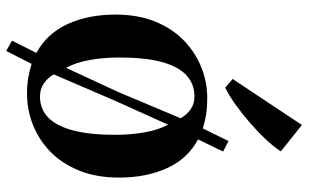

<svg xmlns="http://www.w3.org/2000/svg" viewBox="-198 -670 942 586"><g transform="rotate(90 273.0 -377.0)"><path d="M135.5 75 104 57.5 141.5 -17Q82.5 -49 53.5 -112.2Q24.5 -175.5 24.5 -258Q24.5 -327.5 46 -380Q67.5 -432.5 104.2 -467.8Q141 -503 186.8 -521Q232.5 -539 281.5 -538.5Q307.5 -538.5 329.8 -535Q352 -531.5 372 -525L410.5 -603.5L442.5 -587L405.5 -510.5Q465 -478.5 493.5 -415.2Q522 -352 522 -269.5Q522 -200 500.5 -147.2Q479 -94.5 442.5 -59.2Q406 -24 360.2 -6.2Q314.5 11.5 265.5 11.5Q240 11.5 217.5 7.8Q195 4 175 -2.5ZM187 -107.5 261.5 -268.5 341 -457.5Q329 -477.5 312.8 -488.5Q296.5 -499.5 274.5 -499.5Q236 -499.5 209.2 -474.5Q182.5 -449.5 169 -398.8Q155.5 -348 155.5 -269.5Q155.5 -223 163 -180.5Q170.5 -138 187 -107.5ZM274.5 -28Q312.5 -28 338.5 -53Q364.5 -78 378 -129Q391.5 -180 391.5 -257.5Q391.5 -304 384.2 -346.2Q377 -388.5 360.5 -419L287 -256L207 -70Q219 -50 235.8 -39Q252.5 -28 274.5 -28ZM247 -594 221 -616 361.5 -827.5 442 -763Q428.5 -742 405 -717Q381.5 -692 353.5 -667.8Q325.5 -643.5 298 -624Q270.5 -604.5 248.5 -594Z"/></g></svg>

Font: Merriweather 96pt SemiBold
Style: Regular
Weight: 600
Version: Version 2.100